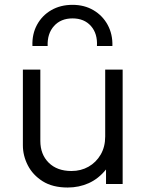

<svg xmlns="http://www.w3.org/2000/svg" viewBox="-20 -780 622 814"><path d="M267 15Q203 15 161 -11.5Q119 -38 98 -79Q77 -120 77 -164V-485H151V-182.5Q151 -125.5 186.5 -90.2Q222 -55 283 -55Q323 -55 355.2 -73.2Q387.5 -91.5 406.8 -124.5Q426 -157.5 426 -201V-485H500V0H429.5V-61.5Q397.5 -22 356.2 -3.5Q315 15 267 15ZM117.5 -585Q115.5 -635.5 137 -675Q158.5 -714.5 197.5 -737Q236.5 -759.5 287.5 -759.5Q337.5 -759.5 376.2 -736.8Q415 -714 436.5 -674.5Q458 -635 456.5 -585H391Q394 -637.5 365.5 -669.8Q337 -702 287.5 -702Q238 -702 209 -669.8Q180 -637.5 182 -585Z"/></svg>

Font: Geologica Cursive ExtraLight
Style: Regular
Weight: 250
Designer: Sindre Bremnes, Frode Helland
Foundry: Monokrom Skriftforlag AS
Version: Version 1.010;gftools[0.9.28]